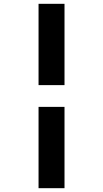

<svg xmlns="http://www.w3.org/2000/svg" viewBox="-20 -843 540 1006"><path d="M182 -397V-823H318V-397ZM182 143V-283H318V143Z"/></svg>

Font: Iosevka Term Curly Heavy
Style: Regular
Weight: 900
Designer: Belleve Invis
Foundry: Belleve Invis
Version: Version 32.3.0